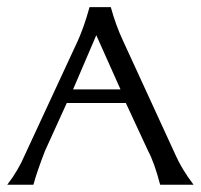

<svg xmlns="http://www.w3.org/2000/svg" viewBox="-20 -509 553 529"><path d="M0 0Q30.7 -40 49.3 -84L194.7 -397.3Q212 -436 226.7 -489.3H285.3Q298.7 -440 318.7 -397.3L462.7 -84Q480 -44 513.3 0H421.3Q405.3 -61.3 388 -93.3L326.7 -225.3H164L104 -93.3Q82.7 -38.7 72 0ZM181.3 -262.7H312L245.3 -412Z"/></svg>

Font: Tenali Ramakrishna
Style: Regular
Weight: 400
Designer: Appaji Ambarisha Darbha
Foundry: Andhrapradesh Society for Knowledge Networks
Version: Version 1.0.5; ttfautohint (v1.2.25-373a) -l 7 -r 28 -G 50 -